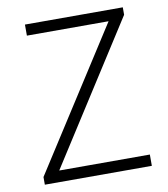

<svg xmlns="http://www.w3.org/2000/svg" viewBox="-82 -798 761 868"><g transform="rotate(-10 298.5 -364.5)"><path d="M53.7 0V-35.2L465.8 -677.7H90.8V-728.5H540V-694.3L128.9 -51.8H544.9V0Z"/></g></svg>

Font: Bpmf Zihi Sans Light
Style: Light
Weight: 300
Foundry: But Ko
Version: Version 1.320